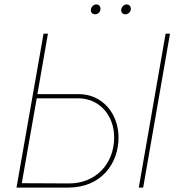

<svg xmlns="http://www.w3.org/2000/svg" viewBox="-20 -853 817 873"><path d="M55 0H290C441 0 519 -110 519 -228C519 -335 447 -425 338 -425H150L198 -700H178ZM611 0H631L753 -700H733ZM413 -788C425 -788 437 -799 437 -813C437 -823 430 -833 418 -833C405 -833 393 -820 393 -807C393 -796 400 -788 413 -788ZM551 -788C563 -788 575 -799 575 -813C575 -823 568 -833 556 -833C543 -833 531 -820 531 -807C531 -796 538 -788 551 -788ZM79 -20 147 -406H335C432 -406 499 -329 499 -228C499 -106 413 -18 293 -19Z"/></svg>

Font: Fixel Text 20240404 Thin
Style: Italic
Weight: 100
Width: 4
Italic angle: -10°
Designer: AlfaBravo + MacPaw
Foundry: Kyrylo Tkachov, Marchela Mozhyna, Serhii Makarenko, Maria Weinstein, Zakhar Kryvoshyya
Version: Version 1.211;Glyphs 3.2 (3225)